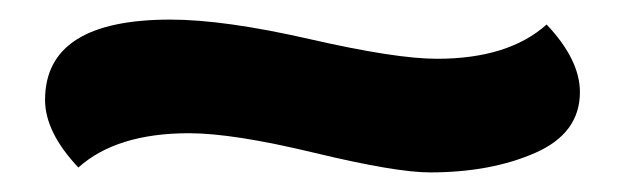

<svg xmlns="http://www.w3.org/2000/svg" viewBox="-20 -369 638 196"><path d="M26 -267Q26 -349 154 -349Q209 -349 296.5 -329Q384 -309 426 -309Q499 -309 538 -344Q572 -308 572 -275Q572 -233 526.5 -213Q481 -193 419 -193Q384 -193 301 -213Q218 -233 173 -233Q99 -233 60 -198Q26 -234 26 -267Z"/></svg>

Font: Overlock Black
Style: Regular
Weight: 900
Designer: Dario Muhafara
Foundry: Dario Manuel Muhafara
Version: Version 1.002